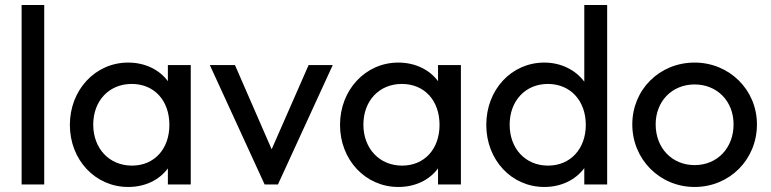

<svg xmlns="http://www.w3.org/2000/svg" viewBox="-20 -734 3067 764"><path d="M66 0H156V-714H66Z M490 10C558 10 614 -18 648 -64V0H739V-475H648V-411C614 -457 557 -485 490 -485C359 -485 258 -376 258 -237C258 -98 359 10 490 10ZM351 -238C351 -333 414 -400 504 -400C594 -400 654 -334 654 -237C654 -141 594 -75 505 -75C415 -75 351 -143 351 -238Z M1033 0H1086L1304 -475H1208L1061 -140L915 -475H815Z M1565 10C1633 10 1689 -18 1723 -64V0H1814V-475H1723V-411C1689 -457 1632 -485 1565 -485C1434 -485 1333 -376 1333 -237C1333 -98 1434 10 1565 10ZM1426 -238C1426 -333 1489 -400 1579 -400C1669 -400 1729 -334 1729 -237C1729 -141 1669 -75 1580 -75C1490 -75 1426 -143 1426 -238Z M2146 10C2213 10 2270 -18 2305 -65V0H2396V-714H2305V-409C2270 -456 2212 -485 2146 -485C2015 -485 1915 -377 1915 -237C1915 -98 2015 10 2146 10ZM2008 -238C2008 -333 2071 -400 2160 -400C2250 -400 2311 -333 2311 -237C2311 -142 2250 -75 2161 -75C2071 -75 2008 -142 2008 -238Z M2744 10C2883 10 2992 -99 2992 -239C2992 -377 2882 -485 2744 -485C2604 -485 2496 -377 2496 -239C2496 -100 2605 10 2744 10ZM2589 -239C2589 -331 2654 -398 2744 -398C2833 -398 2899 -332 2899 -239C2899 -145 2834 -77 2744 -77C2654 -77 2589 -145 2589 -239Z"/></svg>

Font: MV Cash
Style: Regular
Weight: 400
Designer: Rodrigo Fuenzalida
Foundry: fragTYPE
Version: Version 1.100;Glyphs 3.1.2 (3151)